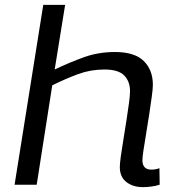

<svg xmlns="http://www.w3.org/2000/svg" viewBox="-20 -760 716 790"><path d="M566 -101Q566 -62 603 -62Q620 -62 636 -68L637 0Q622 5 603 7.5Q584 10 568 10Q527 10 500 -11Q473 -32 473 -73Q473 -86 477 -116Q481 -146 487.5 -184.5Q494 -223 500 -262.5Q506 -302 510.5 -334.5Q515 -367 515 -385Q515 -425 491 -449.5Q467 -474 410 -474Q353 -474 302.5 -455.5Q252 -437 195 -409L131 0H40L158 -740H248L205 -474Q270 -505 328 -525.5Q386 -546 453 -546Q534 -546 571.5 -509Q609 -472 609 -411Q609 -395 604.5 -362.5Q600 -330 594 -290Q588 -250 581.5 -211.5Q575 -173 570.5 -143Q566 -113 566 -101Z"/></svg>

Font: Georama Extended
Style: Italic
Weight: 400
Width: 7
Italic angle: -9°
Designer: Jean-Baptiste Levee
Foundry: Production Type
Version: Version 1.000